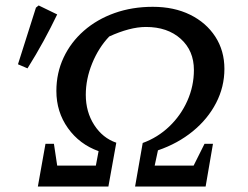

<svg xmlns="http://www.w3.org/2000/svg" viewBox="-20 -685 910 705"><path d="M119 0 147 -157H178L190 -77H332L342 -130Q272 -155 229.5 -214.5Q187 -274 187 -351Q187 -417 213.5 -473.5Q240 -530 288 -572Q336 -614 400.5 -637Q465 -660 541 -660Q619 -660 678 -631Q737 -602 770.5 -550.5Q804 -499 804 -432Q804 -366 773.5 -307Q743 -248 688 -203Q633 -158 560 -133L548 -77H691L731 -157H762L735 0H476L504 -160Q559 -180 601.5 -220.5Q644 -261 668 -315Q692 -369 692 -428Q692 -499 643.5 -542.5Q595 -586 516 -586Q486 -586 452 -577Q418 -568 381 -551Q342 -510 318.5 -452.5Q295 -395 295 -337Q295 -274 326 -226Q357 -178 407 -161L378 0ZM81 -434 46 -449 112 -657 122 -665 190 -632Q167 -584 140 -534.5Q113 -485 81 -434Z"/></svg>

Font: Piazzolla Medium
Style: Italic
Weight: 500
Italic angle: -11.3°
Designer: Juan Pablo del Peral
Foundry: Huerta Tipografica
Version: Version 1.330